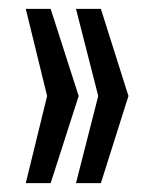

<svg xmlns="http://www.w3.org/2000/svg" viewBox="-20 -530 335 432"><path d="M38 -118 86 -314 38 -510H94L157 -314L94 -118ZM151 -118 201 -314 151 -510H207L269 -314L207 -118Z"/></svg>

Font: Saira Ultra Condensed Medium
Style: Regular
Weight: 500
Width: 1
Designer: Hector Gatti with collaboration of the Omnibus-Type team
Foundry: Omnibus-Type
Version: Version 1.001; ttfautohint (v1.8)